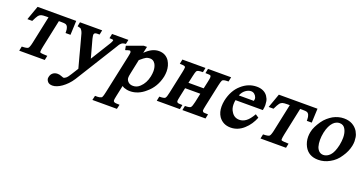

<svg xmlns="http://www.w3.org/2000/svg" viewBox="-36 -1015 3384 1788"><g transform="rotate(20 1656.5 -121.0)"><path d="M111 -442H494L488 -302H439Q439 -309 439 -315Q439 -342 431.5 -359Q424 -376 410 -381Q402 -385 365 -385H343L285 -111Q278 -77 278 -62Q278 -59 278 -57Q280 -50 286 -49Q293 -46 352 -44L343 0H90L99 -44Q150 -45 161 -55Q166 -59 171.5 -73.5Q177 -88 182 -111L240 -385H217Q183 -385 169 -380.5Q155 -376 143 -363Q130 -346 109 -302H61Z M531 -442H751L742 -397H719Q692 -397 688 -381Q687 -377 687 -373Q687 -368 688.5 -360.5Q690 -353 693 -337L742 -158L866 -358Q876 -375 879 -388V-390Q877 -394 870 -395.5Q863 -397 840 -397L849 -442H1011L1002 -399Q982 -397 971.5 -393Q961 -389 949 -375Q947 -373 942 -365.5Q937 -358 929 -344L672 69Q652 100 628.5 124Q605 148 581 165Q557 182 533.5 191Q510 200 491 200Q458 200 443.5 183Q429 166 429 148Q429 142 431 135Q436 110 454.5 95Q473 80 501 80Q510 80 520.5 82Q531 84 545 90Q560 96 561 96Q572 96 587 84Q602 72 623 37L665 -30Q650 -88 634 -145L614 -221Q598 -278 583 -336Q581 -344 578.5 -352.5Q576 -361 571 -370L559 -388Q556 -391 546.5 -394Q537 -397 523 -400Z M1007 -383 1164 -440H1196L1182 -376Q1217 -411 1250 -426.5Q1283 -442 1315 -442Q1382 -442 1418 -389Q1446 -344 1446 -288Q1446 -263 1441 -236Q1417 -125 1336 -59Q1304 -30 1265.5 -14Q1227 2 1187 2Q1170 2 1155 -1Q1140 -4 1126 -9L1107 -20L1084 88Q1077 121 1077 132Q1077 135 1078 136Q1078 144 1087 148Q1094 154 1140 154L1130 198H887L897 154H922Q942 154 958 146Q964 144 966 137Q972 128 981 85L1062 -294Q1066 -312 1067.5 -323.5Q1069 -335 1069 -339Q1068 -348 1060 -354Q1060 -354 1060 -354Q1060 -353 1053 -353Q1048 -353 1039.5 -350Q1031 -347 1015 -342ZM1137 -160Q1132 -141 1131 -128.5Q1130 -116 1130 -109Q1131 -88 1148.5 -71Q1166 -54 1197 -54Q1236 -54 1265 -83Q1309 -124 1324 -194Q1330 -223 1330 -248Q1330 -290 1312 -320V-319Q1294 -349 1260 -349Q1252 -349 1241 -347Q1230 -345 1221 -340Q1214 -336 1200.5 -326.5Q1187 -317 1166 -298Z M1673 -258H1824L1840 -331Q1844 -350 1845.5 -359.5Q1847 -369 1847 -374Q1847 -379 1846 -383Q1846 -388 1841 -392Q1836 -397 1791 -397L1800 -442H2029L2020 -397Q1990 -397 1976 -393.5Q1962 -390 1958 -382Q1955 -376 1951 -363.5Q1947 -351 1943 -331L1896 -111Q1888 -74 1888 -61Q1890 -58 1891 -55Q1892 -52 1896 -49H1895Q1902 -44 1945 -44L1936 0H1707L1716 -44Q1761 -44 1772 -54Q1783 -65 1793 -111L1812 -200H1661L1642 -111Q1634 -74 1634 -61Q1638 -53 1642 -49H1641Q1650 -44 1691 -44L1682 0H1453L1462 -44Q1509 -44 1519 -54Q1530 -65 1539 -111L1586 -331Q1590 -350 1591.5 -360.5Q1593 -371 1593 -377Q1593 -380 1593 -383Q1592 -385 1591.5 -386.5Q1591 -388 1589 -389Q1580 -397 1537 -397L1546 -442H1775L1766 -397Q1736 -397 1722.5 -393.5Q1709 -390 1704 -382Q1701 -376 1697 -363.5Q1693 -351 1689 -331Z M2140 -256Q2136 -234 2136 -214Q2136 -171 2156 -142Q2183 -96 2235 -96Q2269 -96 2300 -118.5Q2331 -141 2363 -197L2396 -175Q2382 -140 2361.5 -109Q2341 -78 2312 -52Q2254 0 2183 0Q2107 0 2065 -59Q2038 -100 2038 -157Q2038 -185 2044 -216Q2067 -323 2135 -382Q2202 -442 2286 -442Q2322 -442 2349.5 -429Q2377 -416 2393.5 -391.5Q2410 -367 2413.5 -343.5Q2417 -320 2417 -307Q2417 -283 2411 -256ZM2303 -308Q2305 -318 2305.5 -323.5Q2306 -329 2306 -330Q2306 -337 2304 -341Q2298 -359 2283.5 -371.5Q2269 -384 2249 -384Q2223 -384 2196 -364.5Q2169 -345 2154 -308Z M2502 -442H2885L2879 -302H2830Q2830 -309 2830 -315Q2830 -342 2822.5 -359Q2815 -376 2801 -381Q2793 -385 2756 -385H2734L2676 -111Q2669 -77 2669 -62Q2669 -59 2669 -57Q2671 -50 2677 -49Q2684 -46 2743 -44L2734 0H2481L2490 -44Q2541 -45 2552 -55Q2557 -59 2562.5 -73.5Q2568 -88 2573 -111L2631 -385H2608Q2574 -385 2560 -380.5Q2546 -376 2534 -363Q2521 -346 2500 -302H2452Z M3149 -442Q3197 -442 3232 -423Q3267 -404 3289 -369Q3306 -338 3309.5 -313.5Q3313 -289 3313 -275Q3313 -252 3308 -228Q3302 -200 3290 -172Q3278 -144 3258 -115Q3222 -58 3164 -27Q3111 3 3052 3Q2956 3 2915 -74Q2892 -118 2892 -168Q2892 -191 2897 -216Q2903 -245 2917 -273Q2931 -301 2951 -330Q2971 -359 2995 -379.5Q3019 -400 3043 -414Q3096 -442 3149 -442ZM3125 -387Q3110 -387 3093.5 -380Q3077 -373 3062 -357Q3047 -341 3034.5 -315Q3022 -289 3014 -252Q3006 -212 3006 -178Q3006 -141 3015 -110Q3035 -56 3082 -56Q3117 -56 3147 -87Q3177 -118 3194 -195Q3202 -236 3202 -269Q3202 -318 3184 -351Q3166 -387 3125 -387Z"/></g></svg>

Font: New Athena Unicode
Style: Bold Italic
Weight: 700
Designer: J. Rusten 1997; rev. by R. Hancock 2001, 2002, rev. by D. Mastronarde 2002-2021
Foundry: Society for Classical Studies (formerly American Philological Association)
Version: Version 5.008